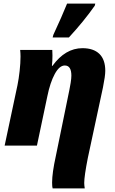

<svg xmlns="http://www.w3.org/2000/svg" viewBox="-20 -816 643 1076"><path d="M272 207Q272 153 293 58L369 -313Q372 -326 376 -351.5Q380 -377 380 -392Q380 -449 343 -449Q313 -449 287 -401.5Q261 -354 245 -275L187 0H6L78 -339Q85 -373 90 -418Q95 -463 95 -499Q95 -516 93 -536H273L274 -505Q274 -474 271 -447H274Q346 -546 442 -546Q504 -546 537 -514Q570 -482 570 -419Q570 -390 557 -326L472 70Q452 172 452 209Q452 222 455 240H275Q272 231 272 207ZM279 -621Q327 -724 356 -796H514L511 -784Q450 -697 366 -606H275Z"/></svg>

Font: Noto Serif NarrowBlack
Style: Italic
Weight: 900
Width: 4
Italic angle: -12°
Designer: Monotype Design Team
Foundry: Monotype Imaging Inc.
Version: Version 1.001